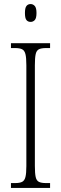

<svg xmlns="http://www.w3.org/2000/svg" viewBox="-20 -927 302 947"><path d="M34 0V-24H54Q77 -24 89 -30Q101 -36 105.5 -54Q110 -72 110 -108V-605Q110 -642 105.5 -660Q101 -678 89 -684Q77 -690 54 -690H34V-714H227V-690H208Q184 -690 172 -684Q160 -678 156 -660Q152 -642 152 -605V-109Q152 -72 156 -54Q160 -36 172 -30Q184 -24 208 -24H227V0ZM131 -819Q118 -819 110.5 -828Q103 -837 103 -863Q103 -888 110.5 -897.5Q118 -907 131 -907Q143 -907 151.5 -897.5Q160 -888 160 -863Q160 -837 151.5 -828Q143 -819 131 -819Z"/></svg>

Font: Noto Serif Ethiopic ExtraCondensed ExtraLight
Style: Regular
Weight: 200
Width: 2
Designer: Monotype Design Team
Foundry: Monotype Imaging Inc.
Version: Version 2.102; ttfautohint (v1.8.4.7-5d5b)